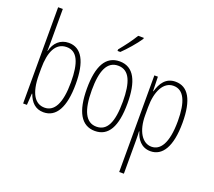

<svg xmlns="http://www.w3.org/2000/svg" viewBox="-158 -978 1591 1425"><g transform="rotate(20 637.5 -265.0)"><path d="M107 -494V-760H70V0H100L106 -91H109C131 -30 169 10 233 10C333 10 388 -84 388 -269C388 -446 337 -539 236 -539C170 -539 123 -495 108 -428H106C107 -447 107 -472 107 -494ZM232 -504C315 -504 350 -424 350 -269C350 -102 306 -25 229 -25C155 -25 107 -91 107 -243V-290C107 -419 144 -504 232 -504Z M745 -756V-764H701C670 -713 638 -671 595 -618V-606H617C656 -643 714 -709 745 -756ZM798 -265C798 -437 751 -539 638 -539C529 -539 477 -444 477 -267C477 -84 532 10 639 10C746 10 798 -82 798 -265ZM515 -267C515 -421 551 -505 638 -505C728 -505 761 -416 761 -266C761 -101 723 -24 639 -24C554 -24 515 -108 515 -267Z M1079 -539C1002 -539 967 -482 948 -416H945L942 -529H914V234H951V-29C951 -59 950 -85 949 -100H952C967 -46 1004 10 1078 10C1171 10 1231 -78 1231 -270C1231 -451 1178 -539 1079 -539ZM1075 -505C1157 -505 1194 -421 1194 -270C1194 -89 1141 -24 1074 -24C1001 -24 951 -103 951 -228V-291C951 -416 996 -505 1075 -505Z"/></g></svg>

Font: Noto Sans Sinhala ExtraCondensed ExtraLight
Style: Regular
Weight: 200
Width: 2
Designer: Jelle Bosma - Monotype Design Team
Foundry: Monotype Imaging Inc.
Version: Version 2.006